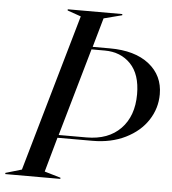

<svg xmlns="http://www.w3.org/2000/svg" viewBox="-105 -759 720 806"><g transform="rotate(5 255.5 -356.0)"><path d="M-53 -5 15 -25 205 -687 148 -707V-712H378V-707L301 -687L266 -564H338Q444 -564 504 -516.5Q564 -469 564 -390Q564 -331 531.5 -281Q499 -231 438.5 -201Q378 -171 299 -171H152L111 -25L179 -5V0H-53ZM273 -183Q365 -183 417 -236.5Q469 -290 469 -382Q469 -466 427 -509.5Q385 -553 318 -553H262L156 -183Z"/></g></svg>

Font: Nyght Serif Italic
Style: Regular
Weight: 400
Italic angle: -16°
Designer: Maksym Kobuzan
Version: Version 0.410